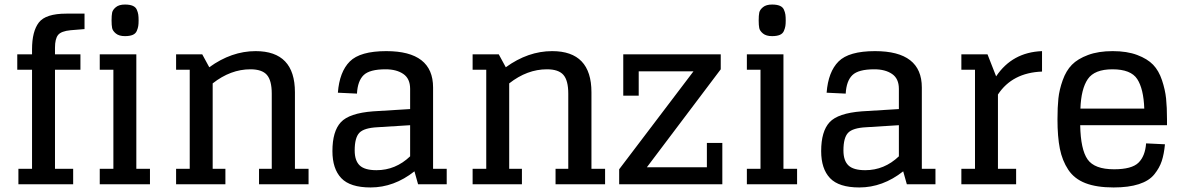

<svg xmlns="http://www.w3.org/2000/svg" viewBox="-20 -811 5208 845"><path d="M222 -601Q222 -640 235.5 -657Q249 -674 291 -678L352 -683V-751H272Q181 -751 151 -712Q121 -673 121 -594V-572H56V-504H121V-68H61V0H302V-68H222V-504H334V-572H222Z M419 -504H479V-68H419V0H640V-68H580V-572H419ZM530 -652Q551 -652 564 -657.5Q577 -663 582 -675Q587 -687 588.5 -696.5Q590 -706 590 -721Q590 -737 588.5 -747Q587 -757 582 -768.5Q577 -780 564 -785.5Q551 -791 530 -791Q504 -791 490 -779.5Q476 -768 473.5 -755.5Q471 -743 471 -721Q471 -700 473.5 -687.5Q476 -675 490 -663.5Q504 -652 530 -652Z M755 -504H815V-68H755V0H972V-68H916V-444Q995 -506 1082 -506Q1133 -506 1154.5 -481.5Q1176 -457 1176 -399V-68H1120V0H1338V-68H1278V-405Q1278 -586 1105 -586Q999 -586 901 -515L870 -572H755Z M1820 0H1946V-68H1886V-426Q1886 -586 1680 -586Q1565 -586 1519.5 -540.5Q1474 -495 1467 -403L1551 -399Q1554 -455 1580.5 -480.5Q1607 -506 1677 -506Q1725 -506 1755 -485.5Q1785 -465 1785 -420V-331L1622 -321Q1517 -313 1480 -273Q1443 -233 1443 -146Q1443 -68 1482 -27Q1521 14 1611 14Q1714 14 1804 -57ZM1637 -62Q1585 -62 1563 -83Q1541 -104 1541 -149Q1541 -205 1561.5 -226.5Q1582 -248 1641 -251L1785 -260V-123Q1721 -62 1637 -62Z M2060 -504H2120V-68H2060V0H2277V-68H2221V-444Q2300 -506 2387 -506Q2438 -506 2459.5 -481.5Q2481 -457 2481 -399V-68H2425V0H2643V-68H2583V-405Q2583 -586 2410 -586Q2304 -586 2206 -515L2175 -572H2060Z M3091 -182V-75H2827L3152 -506V-572H2723V-390H2791V-497H3032L2705 -66V0H3159V-182Z M3267 -504H3327V-68H3267V0H3488V-68H3428V-572H3267ZM3378 -652Q3399 -652 3412 -657.5Q3425 -663 3430 -675Q3435 -687 3436.5 -696.5Q3438 -706 3438 -721Q3438 -737 3436.5 -747Q3435 -757 3430 -768.5Q3425 -780 3412 -785.5Q3399 -791 3378 -791Q3352 -791 3338 -779.5Q3324 -768 3321.5 -755.5Q3319 -743 3319 -721Q3319 -700 3321.5 -687.5Q3324 -675 3338 -663.5Q3352 -652 3378 -652Z M3971 0H4097V-68H4037V-426Q4037 -586 3831 -586Q3716 -586 3670.5 -540.5Q3625 -495 3618 -403L3702 -399Q3705 -455 3731.5 -480.5Q3758 -506 3828 -506Q3876 -506 3906 -485.5Q3936 -465 3936 -420V-331L3773 -321Q3668 -313 3631 -273Q3594 -233 3594 -146Q3594 -68 3633 -27Q3672 14 3762 14Q3865 14 3955 -57ZM3788 -62Q3736 -62 3714 -83Q3692 -104 3692 -149Q3692 -205 3712.5 -226.5Q3733 -248 3792 -251L3936 -260V-123Q3872 -62 3788 -62Z M4326 -572H4271H4211V-504H4271V-68H4211V0H4452V-68H4372V-395Q4435 -491 4566 -496V-586Q4435 -581 4364 -475Z M4881 14Q4947 14 4992 -0.5Q5037 -15 5060 -43.5Q5083 -72 5093 -102.5Q5103 -133 5107 -176L5024 -180Q5020 -124 4990.5 -95Q4961 -66 4883 -66Q4797 -66 4766.5 -109.5Q4736 -153 4734 -260H5116V-286Q5116 -339 5112 -377.5Q5108 -416 5094 -458Q5080 -500 5055 -526Q5030 -552 4985 -569Q4940 -586 4877 -586Q4814 -586 4768.5 -569Q4723 -552 4697.5 -526Q4672 -500 4657 -458Q4642 -416 4638 -377.5Q4634 -339 4634 -286Q4634 -209 4644.5 -156.5Q4655 -104 4681.5 -64Q4708 -24 4757 -5Q4806 14 4881 14ZM4876 -506Q4957 -506 4985 -463Q5013 -420 5016 -333H4735Q4738 -420 4767.5 -463Q4797 -506 4876 -506Z"/></svg>

Font: Glegoo
Style: Bold
Weight: 700
Version: Version 2.0.1; ttfautohint (v0.9) -r 48 -G 60